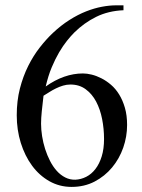

<svg xmlns="http://www.w3.org/2000/svg" viewBox="-20 -697 540 728"><path d="M461.9 -223.1Q461.9 -179.2 447.3 -137.2Q432.6 -95.2 405 -62Q377.4 -28.8 338.6 -8.5Q299.8 11.7 251.5 11.7Q205.6 11.7 167.2 -10Q128.9 -31.7 101.6 -68.8Q74.2 -106 58.8 -155.3Q43.5 -204.6 43.5 -259.8Q43.5 -314.5 55.4 -361.1Q67.4 -407.7 86.9 -446.8Q106.4 -485.8 130.9 -517.1Q155.3 -548.3 180.2 -571.8Q211.4 -601.1 243.4 -621.3Q275.4 -641.6 306.4 -653.8Q337.4 -666 366.5 -671.4Q395.5 -676.8 420.4 -676.8H448.2V-658.2Q390.6 -655.8 344.7 -633.1Q298.8 -610.4 261.7 -573.7Q249 -561 234.1 -542.5Q219.2 -523.9 204.3 -498.8Q189.5 -473.6 176 -441.4Q162.6 -409.2 153.3 -369.1Q223.1 -418.5 294.4 -418.5Q309.6 -418.5 327.6 -414.1Q345.7 -409.7 364.5 -400.1Q383.3 -390.6 400.9 -375.5Q418.5 -360.4 431.9 -338.6Q445.3 -316.9 453.6 -288.3Q461.9 -259.8 461.9 -223.1ZM374.5 -169.9Q374.5 -208.5 367.2 -245.6Q359.9 -282.7 344.5 -311.8Q329.1 -340.8 304.9 -358.6Q280.8 -376.5 247.1 -376.5Q232.4 -376.5 218.8 -372.3Q205.1 -368.2 192.1 -361.8Q179.2 -355.5 167.5 -348.1Q155.8 -340.8 145 -334Q141.1 -301.3 138.4 -274.9Q135.7 -248.5 135.7 -228Q135.7 -205.6 139.6 -180.7Q143.6 -155.8 151.1 -132.1Q158.7 -108.4 169.7 -86.9Q180.7 -65.4 195.1 -49.3Q209.5 -33.2 227.3 -24.2Q245.1 -15.1 265.6 -15.6Q287.1 -16.6 306.9 -26.6Q326.7 -36.6 341.8 -56.2Q356.9 -75.7 365.7 -104.2Q374.5 -132.8 374.5 -169.9Z"/></svg>

Font: Doulos SIL Am
Style: Regular
Weight: 400
Designer: Walt Agee, Victor Gaultney, Peter Martin, Debbi Hosken, Becca Hirsbrunner
Foundry: SIL International
Version: Version 5.000